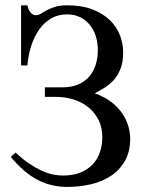

<svg xmlns="http://www.w3.org/2000/svg" viewBox="-20 -698 557 733"><path d="M477.1 -168.9Q477.1 -119.6 457.3 -84.5Q437.5 -49.3 404.3 -27.1Q371.1 -4.9 327.6 5.4Q284.2 15.6 236.8 15.6Q208 15.6 180.4 9.5Q152.8 3.4 126.2 -10Q99.6 -23.4 73.5 -45.4Q47.4 -67.4 21 -99.1L39.6 -115.7Q67.4 -89.4 92.8 -72.5Q118.2 -55.7 140.6 -45.7Q163.1 -35.6 183.1 -31.7Q203.1 -27.8 220.2 -27.8Q258.8 -27.8 287.1 -39.3Q315.4 -50.8 334 -70.6Q352.5 -90.3 361.6 -117.2Q370.6 -144 370.6 -174.8Q370.6 -210.9 356.4 -239.5Q342.3 -268.1 318.1 -287.8Q293.9 -307.6 262 -317.9Q230 -328.1 194.3 -328.1H151.4V-364.7H219.2Q254.4 -364.7 279.8 -376Q305.2 -387.2 321.5 -406.7Q337.9 -426.3 345.7 -451.9Q353.5 -477.5 353.5 -506.8Q353.5 -535.2 345.7 -559.8Q337.9 -584.5 322.8 -603Q307.6 -621.6 285.9 -632.3Q264.2 -643.1 235.8 -643.1Q201.2 -643.1 174.6 -627.2Q147.9 -611.3 129.2 -584.7Q110.4 -558.1 99.1 -522.7Q87.9 -487.3 84.5 -448.2H60.5V-677.7H84.5Q88.4 -661.1 94.2 -653.3Q100.1 -645.5 105.5 -642.6Q111.8 -639.2 118.7 -640.1Q127.4 -640.1 136.5 -646Q145.5 -651.9 158.7 -658.9Q171.9 -666 190.2 -671.9Q208.5 -677.7 235.8 -677.7Q293 -677.7 333.5 -661.9Q374 -646 399.9 -620.6Q425.8 -595.2 438 -563Q450.2 -530.8 450.2 -498.5Q450.2 -461.9 440.4 -436.5Q430.7 -411.1 415.3 -393.6Q399.9 -376 380.6 -364Q361.3 -352.1 341.8 -341.8Q379.9 -328.1 406 -307.6Q432.1 -287.1 447.8 -263.4Q463.4 -239.7 470.2 -215.3Q477.1 -190.9 477.1 -168.9Z"/></svg>

Font: Doulos SIL Cyr
Style: Regular
Weight: 400
Designer: Walt Agee, Victor Gaultney, Peter Martin, Debbi Hosken, Becca Hirsbrunner
Foundry: SIL International
Version: Version 5.000